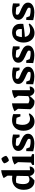

<svg xmlns="http://www.w3.org/2000/svg" viewBox="1768 -2566 808 4385"><g transform="rotate(-90 2172.5 -373.0)"><path d="M227 9Q168 9 123.5 -21Q79 -51 54.5 -105.5Q30 -160 30 -235Q30 -361 100 -431.5Q170 -502 289 -502Q324 -502 363 -496Q402 -490 443 -476L426 -363Q336 -413 249 -413Q222 -413 196 -407Q170 -401 146 -389L199 -422Q180 -387 170.5 -341.5Q161 -296 161 -248Q161 -200 173 -168Q185 -136 207.5 -120.5Q230 -105 262 -105Q282 -105 305 -112.5Q328 -120 353 -135V-110Q332 -77 305.5 -47Q279 -17 248 8Q242 9 237 9Q232 9 227 9ZM461 8Q434 8 408.5 -6Q383 -20 365.5 -48Q348 -76 344 -117L354 -605L298 -694Q339 -717 383 -731.5Q427 -746 479 -750V-92L564 -101Q562 -65 547 -40.5Q532 -16 509 -4Q486 8 461 8ZM401 -756 400 -757H401Z M599 0V-41Q611 -49 624 -56Q637 -63 653 -69L663 -366L607 -447Q648 -471 693.5 -485.5Q739 -500 789 -503V-66L846 -45V0ZM745 -746Q769 -725 785.5 -696Q802 -667 807 -636Q788 -613 758 -595.5Q728 -578 698 -574Q674 -593 657 -623Q640 -653 635 -684Q656 -707 684.5 -724Q713 -741 745 -746Z M1085 7Q1047 7 1002.5 0.5Q958 -6 910 -19L961 -110Q1007 -95 1050 -86.5Q1093 -78 1134 -78Q1149 -78 1164.5 -79.5Q1180 -81 1195 -84L1159 -59Q1175 -71 1185.5 -86Q1196 -101 1196 -117Q1196 -134 1176 -148Q1156 -162 1124 -175.5Q1092 -189 1057 -205Q1022 -221 990 -241.5Q958 -262 938 -290.5Q918 -319 918 -358Q918 -427 978.5 -464Q1039 -501 1137 -501Q1173 -501 1212.5 -496.5Q1252 -492 1293 -481L1259 -387Q1213 -403 1170 -410Q1127 -417 1088 -417Q1074 -417 1059 -416Q1044 -415 1028 -413L1061 -432Q1046 -421 1039.5 -407.5Q1033 -394 1033 -380Q1033 -362 1053 -347Q1073 -332 1105 -318.5Q1137 -305 1172.5 -289.5Q1208 -274 1239.5 -253.5Q1271 -233 1291 -205Q1311 -177 1311 -138Q1311 -70 1249 -31.5Q1187 7 1085 7ZM910 -19 914 -178H971L1031 -20ZM1234 -331 1173 -483 1293 -481 1291 -331Z M1589 11Q1526 11 1479 -20.5Q1432 -52 1406 -108.5Q1380 -165 1380 -240Q1380 -322 1410 -380.5Q1440 -439 1494 -470.5Q1548 -502 1621 -502Q1656 -502 1691.5 -495Q1727 -488 1760 -474L1744 -378Q1662 -409 1570 -409Q1550 -409 1530.5 -404Q1511 -399 1494 -390L1551 -438Q1533 -394 1523.5 -349.5Q1514 -305 1514 -263Q1514 -208 1530.5 -170Q1547 -132 1577.5 -112Q1608 -92 1651 -92Q1676 -92 1704.5 -99.5Q1733 -107 1765 -121L1775 -98Q1703 11 1589 11ZM1707 -311 1647 -474H1760L1758 -311Z M2305 -92 2391 -101Q2389 -65 2373.5 -40.5Q2358 -16 2335.5 -4Q2313 8 2288 8Q2261 8 2235.5 -6Q2210 -20 2192 -48Q2174 -76 2170 -117L2178 -366L2122 -447Q2211 -497 2305 -503ZM2069 8Q2060 9 2052 9.5Q2044 10 2035 10Q1983 10 1942.5 -12.5Q1902 -35 1871 -81L1981 -148Q2031 -105 2089 -105Q2133 -105 2179 -136L2183 -116Q2159 -78 2130.5 -47.5Q2102 -17 2069 8ZM1871 -81 1881 -366 1824 -447Q1917 -497 2006 -503V-94Z M2615 7Q2577 7 2532.5 0.5Q2488 -6 2440 -19L2491 -110Q2537 -95 2580 -86.5Q2623 -78 2664 -78Q2679 -78 2694.5 -79.5Q2710 -81 2725 -84L2689 -59Q2705 -71 2715.5 -86Q2726 -101 2726 -117Q2726 -134 2706 -148Q2686 -162 2654 -175.5Q2622 -189 2587 -205Q2552 -221 2520 -241.5Q2488 -262 2468 -290.5Q2448 -319 2448 -358Q2448 -427 2508.5 -464Q2569 -501 2667 -501Q2703 -501 2742.5 -496.5Q2782 -492 2823 -481L2789 -387Q2743 -403 2700 -410Q2657 -417 2618 -417Q2604 -417 2589 -416Q2574 -415 2558 -413L2591 -432Q2576 -421 2569.5 -407.5Q2563 -394 2563 -380Q2563 -362 2583 -347Q2603 -332 2635 -318.5Q2667 -305 2702.5 -289.5Q2738 -274 2769.5 -253.5Q2801 -233 2821 -205Q2841 -177 2841 -138Q2841 -70 2779 -31.5Q2717 7 2615 7ZM2440 -19 2444 -178H2501L2561 -20ZM2764 -331 2703 -483 2823 -481 2821 -331Z M3100 7Q3062 7 3017.5 0.5Q2973 -6 2925 -19L2976 -110Q3022 -95 3065 -86.5Q3108 -78 3149 -78Q3164 -78 3179.5 -79.5Q3195 -81 3210 -84L3174 -59Q3190 -71 3200.5 -86Q3211 -101 3211 -117Q3211 -134 3191 -148Q3171 -162 3139 -175.5Q3107 -189 3072 -205Q3037 -221 3005 -241.5Q2973 -262 2953 -290.5Q2933 -319 2933 -358Q2933 -427 2993.5 -464Q3054 -501 3152 -501Q3188 -501 3227.5 -496.5Q3267 -492 3308 -481L3274 -387Q3228 -403 3185 -410Q3142 -417 3103 -417Q3089 -417 3074 -416Q3059 -415 3043 -413L3076 -432Q3061 -421 3054.5 -407.5Q3048 -394 3048 -380Q3048 -362 3068 -347Q3088 -332 3120 -318.5Q3152 -305 3187.5 -289.5Q3223 -274 3254.5 -253.5Q3286 -233 3306 -205Q3326 -177 3326 -138Q3326 -70 3264 -31.5Q3202 7 3100 7ZM2925 -19 2929 -178H2986L3046 -20ZM3249 -331 3188 -483 3308 -481 3306 -331Z M3613 11Q3547 11 3498 -20Q3449 -51 3421.5 -107.5Q3394 -164 3394 -240Q3394 -318 3423 -377Q3452 -436 3504 -468.5Q3556 -501 3628 -501Q3688 -501 3731.5 -477.5Q3775 -454 3799 -411.5Q3823 -369 3822 -310L3820 -246Q3754 -234 3698.5 -226.5Q3643 -219 3589 -214.5Q3535 -210 3474 -207L3475 -277L3701 -278L3703 -317Q3703 -364 3680 -389.5Q3657 -415 3615 -415Q3598 -415 3581 -410.5Q3564 -406 3547 -398Q3533 -365 3525.5 -330Q3518 -295 3518 -261Q3518 -177 3557.5 -133.5Q3597 -90 3670 -90Q3733 -90 3816 -122L3826 -98Q3782 -45 3727.5 -17Q3673 11 3613 11Z M4080 7Q4042 7 3997.5 0.5Q3953 -6 3905 -19L3956 -110Q4002 -95 4045 -86.5Q4088 -78 4129 -78Q4144 -78 4159.5 -79.5Q4175 -81 4190 -84L4154 -59Q4170 -71 4180.5 -86Q4191 -101 4191 -117Q4191 -134 4171 -148Q4151 -162 4119 -175.5Q4087 -189 4052 -205Q4017 -221 3985 -241.5Q3953 -262 3933 -290.5Q3913 -319 3913 -358Q3913 -427 3973.5 -464Q4034 -501 4132 -501Q4168 -501 4207.5 -496.5Q4247 -492 4288 -481L4254 -387Q4208 -403 4165 -410Q4122 -417 4083 -417Q4069 -417 4054 -416Q4039 -415 4023 -413L4056 -432Q4041 -421 4034.5 -407.5Q4028 -394 4028 -380Q4028 -362 4048 -347Q4068 -332 4100 -318.5Q4132 -305 4167.5 -289.5Q4203 -274 4234.5 -253.5Q4266 -233 4286 -205Q4306 -177 4306 -138Q4306 -70 4244 -31.5Q4182 7 4080 7ZM3905 -19 3909 -178H3966L4026 -20ZM4229 -331 4168 -483 4288 -481 4286 -331Z"/></g></svg>

Font: Piazzolla 24pt
Style: Bold
Weight: 700
Designer: Juan Pablo del Peral
Foundry: Huerta Tipografica
Version: Version 2.005